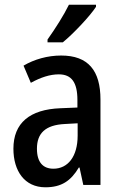

<svg xmlns="http://www.w3.org/2000/svg" viewBox="-20 -786 514 816"><path d="M388 -757V-766H273C251 -721 216 -666 182 -618V-606H247C292 -643 362 -717 388 -757ZM240 -550C182 -550 126 -534 80 -507L111 -434C153 -457 192 -470 230 -470C284 -470 309 -436 309 -361V-329L237 -326C106 -321 37 -263 37 -154C37 -60 84 10 173 10C241 10 281 -17 315 -74H318L334 0H407V-363C407 -486 355 -550 240 -550ZM256 -259 310 -262V-210C310 -120 268 -69 207 -69C164 -69 137 -95 137 -154C137 -219 172 -255 256 -259Z"/></svg>

Font: Noto Sans Gujarati Condensed Medium
Style: Regular
Weight: 500
Width: 3
Designer: Jelle Bosma - Monotype Design Team, Universal Thirst
Foundry: Monotype Imaging Inc.
Version: Version 2.106